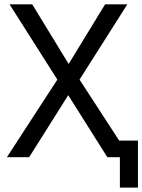

<svg xmlns="http://www.w3.org/2000/svg" viewBox="-20 -731 662 893"><path d="M479 -77.1H621.6V141.6H537.6V0H479ZM12.2 0 268.1 -393.6H274.9L468.8 -710.9H572.3L328.6 -327.1H321.8L115.7 0ZM24.4 -710.9H129.9L323.7 -393.6H328.6L584.5 0H479L272.9 -327.1H268.1Z"/></svg>

Font: RobotoFlex
Style: Regular
Weight: 400
Designer: Berlow after Robertson
Foundry: Google
Version: Version 2.136